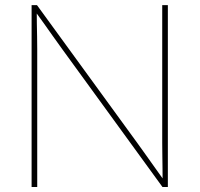

<svg xmlns="http://www.w3.org/2000/svg" viewBox="-20 -748 798 768"><path d="M106.4 0V-727.5H127.9L529.8 -175.3Q548.3 -149.9 566.2 -124.5Q584 -99.1 602.1 -74Q620.1 -48.8 638.2 -23.4H630.4Q630.4 -48.8 630.1 -74Q629.9 -99.1 629.4 -124.5Q628.9 -149.9 628.9 -175.3V-727.5H651.4V0H629.9L229 -551.3Q210.4 -576.7 192.6 -602.1Q174.8 -627.4 156.7 -652.8Q138.7 -678.2 120.1 -703.6H127Q127 -678.2 127.4 -652.8Q127.9 -627.4 128.4 -602.1Q128.9 -576.7 128.9 -551.3V0Z"/></svg>

Font: Inter 18pt Thin
Style: Regular
Weight: 250
Designer: Rasmus Andersson
Foundry: rsms
Version: Version 4.001;git-66647c0bb